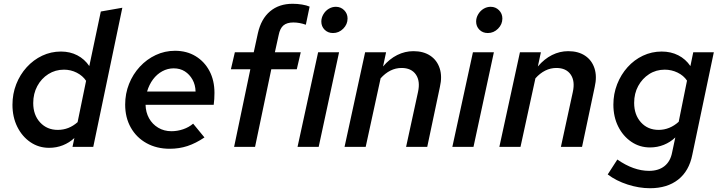

<svg xmlns="http://www.w3.org/2000/svg" viewBox="-20 -778 3816 1017"><path d="M240 5Q185 5 141 -25Q97 -55 71.5 -106.5Q46 -158 46 -223Q46 -281 66 -332Q86 -383 121.5 -422Q157 -461 203.5 -483Q250 -505 303 -505Q351 -505 389.5 -485Q428 -465 453 -428L514 -717L628 -737L474 0H364L374 -47Q347 -22 313 -8.5Q279 5 240 5ZM286 -90Q345 -90 391 -131L436 -350Q418 -377 386.5 -393Q355 -409 319 -409Q273 -409 236 -385.5Q199 -362 177.5 -322Q156 -282 156 -232Q156 -169 192.5 -129.5Q229 -90 286 -90Z M879 10Q810 10 756.5 -19.5Q703 -49 673 -102Q643 -155 643 -224Q643 -282 663.5 -333.5Q684 -385 720.5 -424.5Q757 -464 805 -486.5Q853 -509 907 -509Q969 -509 1016 -480.5Q1063 -452 1089.5 -402Q1116 -352 1116 -286Q1116 -269 1115 -253.5Q1114 -238 1112 -223H751Q752 -183 769.5 -151.5Q787 -120 818 -101.5Q849 -83 888 -83Q920 -83 950.5 -93.5Q981 -104 1003 -123L1063 -50Q1017 -19 973 -4.5Q929 10 879 10ZM759 -293H1016Q1015 -329 999.5 -356.5Q984 -384 959 -400Q934 -416 900 -416Q868 -416 839.5 -400.5Q811 -385 790.5 -357.5Q770 -330 759 -293Z M1220 0 1306 -411H1203L1224 -501H1324L1346 -602Q1363 -678 1410.5 -718Q1458 -758 1530 -758Q1555 -758 1579.5 -754Q1604 -750 1620 -743L1600 -647Q1566 -659 1534 -659Q1500 -659 1481.5 -643.5Q1463 -628 1456 -592L1436 -501H1573L1552 -411H1417L1331 0Z M1744 -603Q1717 -603 1699.5 -620.5Q1682 -638 1682 -664Q1682 -684 1693 -702.5Q1704 -721 1721.5 -731.5Q1739 -742 1759 -742Q1785 -742 1803 -724Q1821 -706 1821 -680Q1821 -649 1798 -626Q1775 -603 1744 -603ZM1556 0 1665 -501H1776L1668 0Z M1805 0 1914 -501H2025L2009 -426Q2043 -466 2084 -486.5Q2125 -507 2170 -507Q2223 -507 2259 -483Q2295 -459 2309 -416Q2323 -373 2310 -317L2243 0H2131L2194 -290Q2207 -348 2183 -383Q2159 -418 2107 -418Q2076 -418 2048 -404Q2020 -390 1996 -363L1917 0Z M2564 -603Q2537 -603 2519.5 -620.5Q2502 -638 2502 -664Q2502 -684 2513 -702.5Q2524 -721 2541.5 -731.5Q2559 -742 2579 -742Q2605 -742 2623 -724Q2641 -706 2641 -680Q2641 -649 2618 -626Q2595 -603 2564 -603ZM2376 0 2485 -501H2596L2488 0Z M2625 0 2734 -501H2845L2829 -426Q2863 -466 2904 -486.5Q2945 -507 2990 -507Q3043 -507 3079 -483Q3115 -459 3129 -416Q3143 -373 3130 -317L3063 0H2951L3014 -290Q3027 -348 3003 -383Q2979 -418 2927 -418Q2896 -418 2868 -404Q2840 -390 2816 -363L2737 0Z M3423 219Q3365 219 3304.5 199.5Q3244 180 3199 146L3250 67Q3336 127 3418 127Q3468 127 3499.5 102Q3531 77 3540 30L3557 -50Q3531 -25 3496.5 -11Q3462 3 3423 3Q3368 3 3324 -27Q3280 -57 3254.5 -108Q3229 -159 3229 -224Q3229 -281 3249 -332Q3269 -383 3304 -422Q3339 -461 3385.5 -483Q3432 -505 3485 -505Q3534 -505 3573 -485Q3612 -465 3637 -428L3652 -501H3761L3647 42Q3630 128 3572 173.5Q3514 219 3423 219ZM3469 -90Q3498 -90 3525 -101Q3552 -112 3575 -133L3619 -351Q3601 -378 3569 -393.5Q3537 -409 3501 -409Q3455 -409 3418.5 -385.5Q3382 -362 3360.5 -322.5Q3339 -283 3339 -233Q3339 -170 3375 -130Q3411 -90 3469 -90Z"/></svg>

Font: Red Hat Text SemiBold
Style: Italic
Weight: 600
Italic angle: -12°
Designer: Pentagram, MCKL
Foundry: Pentagram, MCKL
Version: Version 1.023